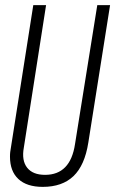

<svg xmlns="http://www.w3.org/2000/svg" viewBox="-20 -720 450 750"><path d="M147 10Q85 10 52 -20.5Q19 -51 19 -108Q19 -119 20 -126.5Q21 -134 23 -146L110 -700H160L73 -143Q64 -93 86 -65Q108 -37 156 -37Q255 -37 273 -157L360 -700H410L325 -163Q311 -74 267 -32Q223 10 147 10Z"/></svg>

Font: Georama Condensed Light
Style: Italic
Weight: 300
Width: 3
Italic angle: -9°
Designer: Jean-Baptiste Levee
Foundry: Production Type
Version: Version 1.000